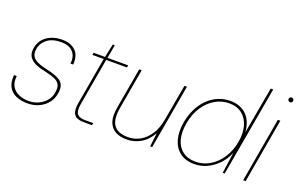

<svg xmlns="http://www.w3.org/2000/svg" viewBox="-88 -1077 2246 1447"><g transform="rotate(20 1034.5 -354.0)"><path d="M192 12Q139 12 99.5 -5.5Q60 -23 40 -59.5Q20 -96 25 -154H47Q41 -102 60.5 -70Q80 -38 116 -23Q152 -8 195 -8Q237 -8 272.5 -24.5Q308 -41 331.5 -69Q355 -97 361 -131Q370 -176 358 -199.5Q346 -223 315.5 -236Q285 -249 235 -260Q193 -268 164 -280.5Q135 -293 118 -309.5Q101 -326 95.5 -348Q90 -370 95 -399Q102 -438 126 -467Q150 -496 189 -512.5Q228 -529 279 -529Q345 -529 384 -492Q423 -455 417 -381H395Q403 -438 372 -473.5Q341 -509 276 -509Q206 -509 165 -477.5Q124 -446 116 -397Q111 -371 118 -349Q125 -327 152.5 -310Q180 -293 234 -281Q270 -273 300.5 -263.5Q331 -254 352.5 -239.5Q374 -225 383 -200Q392 -175 384 -134Q377 -92 350.5 -59Q324 -26 283.5 -7Q243 12 192 12Z M642 0Q606 0 583.5 -11Q561 -22 553 -49Q545 -76 553 -122L619 -499H528L532 -517H623L646 -625H662L643 -517H809L805 -499H639L573 -122Q563 -67 579 -42.5Q595 -18 645 -18H710L707 0Z M987 12Q934 12 896.5 -8.5Q859 -29 843 -73.5Q827 -118 840 -191L897 -517H917L861 -196Q844 -99 876.5 -53.5Q909 -8 991 -8Q1044 -8 1088.5 -33.5Q1133 -59 1164.5 -107.5Q1196 -156 1208 -226L1260 -517H1280L1189 0H1173L1186 -110Q1148 -45 1096.5 -16.5Q1045 12 987 12Z M1529 12Q1459 12 1413.5 -23Q1368 -58 1351.5 -119Q1335 -180 1349 -259Q1360 -318 1384.5 -367.5Q1409 -417 1445 -453Q1481 -489 1526.5 -509Q1572 -529 1625 -529Q1705 -529 1754 -482.5Q1803 -436 1811 -346L1878 -720H1898L1771 0H1755L1779 -169Q1758 -116 1720 -75.5Q1682 -35 1633 -11.5Q1584 12 1529 12ZM1532 -8Q1594 -8 1647 -40Q1700 -72 1737 -128.5Q1774 -185 1787 -259Q1800 -331 1784 -387.5Q1768 -444 1727.5 -476.5Q1687 -509 1624 -509Q1564 -509 1511.5 -478.5Q1459 -448 1422 -392Q1385 -336 1371 -259Q1357 -182 1372.5 -126Q1388 -70 1429 -39Q1470 -8 1532 -8Z M1919 0 2009 -517H2029L1939 0ZM2050 -673Q2043 -673 2037 -678Q2031 -683 2031 -692Q2031 -701 2037 -706Q2043 -711 2050 -711Q2057 -711 2063 -706Q2069 -701 2069 -692Q2069 -683 2063.5 -678Q2058 -673 2050 -673Z"/></g></svg>

Font: DM Sans 11pt Thin
Style: Italic
Weight: 250
Italic angle: -10°
Version: Version 4.004;gftools[0.9.30]